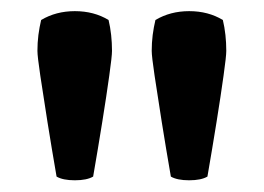

<svg xmlns="http://www.w3.org/2000/svg" viewBox="-20 -800 462 336"><path d="M245.5 -711Q245.5 -725 247.2 -738.8Q249 -752.5 252 -765Q278 -780.5 311 -780.5Q344.5 -780.5 370 -765Q373 -752.5 374.5 -738.8Q376 -725 376 -711Q376 -701.5 371.2 -667.5Q366.5 -633.5 359 -586.8Q351.5 -540 343 -491Q332 -484.5 311 -484.5Q290 -484.5 279 -491Q270.5 -540 263 -587Q255.5 -634 250.5 -667.8Q245.5 -701.5 245.5 -711ZM45.5 -711Q45.5 -725 47.2 -738.8Q49 -752.5 52 -765Q78 -780.5 111 -780.5Q144.5 -780.5 170 -765Q173 -752.5 174.5 -738.8Q176 -725 176 -711Q176 -701.5 171.2 -667.5Q166.5 -633.5 159 -586.8Q151.5 -540 143 -491Q132 -484.5 111 -484.5Q90 -484.5 79 -491Q70.5 -540 63 -587Q55.5 -634 50.5 -667.8Q45.5 -701.5 45.5 -711Z"/></svg>

Font: Signika SC SemiBold
Style: Regular
Weight: 600
Designer: Anna Giedryś
Foundry: Anna Giedryś
Version: Version 2.000; ttfautohint (v1.8.3) -l 8 -r 50 -G 200 -x 9 -